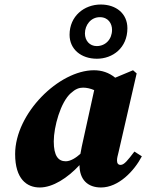

<svg xmlns="http://www.w3.org/2000/svg" viewBox="-20 -814 648 850"><path d="M218 -188C218 -252 248 -362 294 -402C314 -420 330 -426 348 -426C364 -426 381 -422 397 -415L342 -165C340 -154 338 -143 336 -133C317 -116 293 -100 271 -100C238 -100 218 -124 218 -188ZM427 16C505 16 574 -57 608 -122L575 -143C546 -105 530 -84 514 -84C503 -84 498 -91 498 -104C498 -114 501 -125 505 -141L585 -489L569 -503L490 -470C462 -493 430 -503 396 -503C241 -503 47 -312 47 -132C47 -21 99 16 156 16C214 16 279 -26 332 -83C332 -18 369 16 427 16ZM408 -610C377 -610 356 -634 356 -666C356 -703 382 -738 422 -738C459 -738 476 -710 476 -682C476 -641 448 -610 408 -610ZM409 -554C479 -554 544 -602 544 -689C544 -754 494 -794 426 -794C353 -794 288 -743 288 -660C288 -596 339 -554 409 -554Z"/></svg>

Font: Source Serif Pro Black
Style: Italic
Weight: 900
Italic angle: -12°
Designer: Frank Grießhammer
Foundry: Adobe Systems Incorporated
Version: Version 3.001;hotconv 1.0.111;makeotfexe 2.5.65597